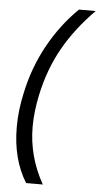

<svg xmlns="http://www.w3.org/2000/svg" viewBox="-60 -751 500 961"><g transform="rotate(5 190.5 -270.0)"><path d="M38 -101Q38 -184 57 -270Q84 -401 146 -514Q208 -627 297 -714H381Q284 -616 223.5 -509Q163 -402 135 -270Q117 -185 117 -110Q117 39 193 174H109Q38 59 38 -101Z"/></g></svg>

Font: Prompt Light
Style: Italic
Weight: 300
Italic angle: -12°
Designer: Katatrad Team
Foundry: CadsonDemak
Version: Version 1.000